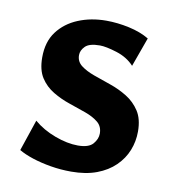

<svg xmlns="http://www.w3.org/2000/svg" viewBox="-59 -489 510 557"><g transform="rotate(10 196.0 -210.5)"><path d="M186 14Q155 14 125.5 9Q96 4 71.5 -4Q47 -12 30 -22L61 -114Q88 -91 124.5 -77.5Q161 -64 192 -64Q224 -64 236.5 -78.5Q249 -93 249 -109Q249 -130 234.5 -142Q220 -154 196.5 -162.5Q173 -171 147.5 -179.5Q122 -188 98.5 -202Q75 -216 60.5 -238.5Q46 -261 46 -298Q46 -344 68.5 -374Q91 -404 128.5 -419.5Q166 -435 211 -435Q244 -435 278.5 -427.5Q313 -420 338 -405L307 -319Q287 -341 255 -351Q223 -361 205 -361Q174 -361 162 -349Q150 -337 150 -323Q150 -304 165 -292.5Q180 -281 203.5 -272.5Q227 -264 253.5 -255Q280 -246 303.5 -231.5Q327 -217 342 -194Q357 -171 357 -134Q357 -105 346.5 -78.5Q336 -52 314.5 -31Q293 -10 261 2Q229 14 186 14Z"/></g></svg>

Font: Ysabeau
Style: Bold
Weight: 700
Designer: Christian Thalmann (Catharsis Fonts)
Version: Version 2.000;gftools[0.9.27.dev2+g8671c4b]